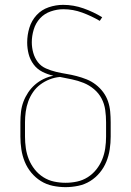

<svg xmlns="http://www.w3.org/2000/svg" viewBox="-20 -763 540 791"><path d="M250 8Q224 8 197.5 2.5Q171 -3 148.5 -17Q126 -31 109 -51.5Q92 -72 82 -96.5Q72 -121 68 -147.5Q64 -174 64 -200V-259Q64 -281 66.5 -302.5Q69 -324 76.5 -344Q84 -364 96 -382Q108 -400 124 -414Q140 -428 159.5 -437.5Q179 -447 200 -451Q177 -456 155 -467Q133 -478 118.5 -497.5Q104 -517 98 -540.5Q92 -564 92 -588Q92 -619 101 -648.5Q110 -678 130.5 -700.5Q151 -723 180.5 -733Q210 -743 240 -743Q283 -743 324 -728.5Q365 -714 401 -692L391 -677Q357 -697 319 -711Q281 -725 241 -725Q215 -725 189 -716Q163 -707 145 -687.5Q127 -668 119 -641.5Q111 -615 111 -589Q111 -567 117 -545.5Q123 -524 136 -507Q149 -490 169.5 -481Q190 -472 211 -467Q232 -462 253.5 -458.5Q275 -455 296 -449.5Q317 -444 337 -436Q357 -428 374.5 -414.5Q392 -401 405 -383.5Q418 -366 425 -345.5Q432 -325 434 -303Q436 -281 436 -259V-200Q436 -174 432 -147.5Q428 -121 418 -96.5Q408 -72 391 -51.5Q374 -31 351.5 -17Q329 -3 302.5 2.5Q276 8 250 8ZM250 -10Q274 -10 297.5 -15Q321 -20 341.5 -33Q362 -46 377 -65Q392 -84 401 -106Q410 -128 413.5 -152Q417 -176 417 -200V-259Q417 -285 413.5 -310Q410 -335 398.5 -357Q387 -379 367.5 -395.5Q348 -412 324.5 -421.5Q301 -431 276.5 -436Q252 -441 227 -446Q205 -444 184.5 -436Q164 -428 146.5 -415Q129 -402 116.5 -384Q104 -366 96.5 -345.5Q89 -325 86 -303Q83 -281 83 -259V-200Q83 -176 86.5 -152Q90 -128 99 -106Q108 -84 123 -65Q138 -46 158.5 -33Q179 -20 202.5 -15Q226 -10 250 -10Z"/></svg>

Font: Iosevka Term Curly Thin
Style: Regular
Weight: 100
Designer: Belleve Invis
Foundry: Belleve Invis
Version: Version 32.3.0